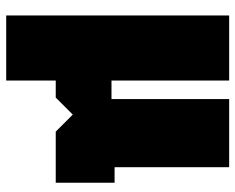

<svg xmlns="http://www.w3.org/2000/svg" viewBox="-90 -510 760 620"><g transform="rotate(90 290.0 -200.0)"><path d="M30 160V-560H240V-180H300V-560H520V-190H570V0H405L350 -55L295 0H240V160Z"/></g></svg>

Font: Tektur Condensed Black
Style: Regular
Weight: 900
Width: 3
Designer: Adam Jagosz
Foundry: Adam Jagosz
Version: Version 1.005;gftools[0.9.30]